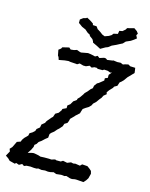

<svg xmlns="http://www.w3.org/2000/svg" viewBox="-166 -950 814 1039"><g transform="rotate(15 240.5 -430.0)"><path d="M20 8 -11 0 -22 -11 -38 -22 -23 -49 -28 -63 -16 -76 0 -109 20 -116 24 -127 33 -140 51 -158 54 -172 69 -181 81 -192 85 -204 101 -217 104 -234 121 -248 125 -257 131 -265 149 -286 154 -290 161 -310 178 -320 190 -337 192 -345 213 -355V-370L227 -381L238 -400L255 -412L257 -420L267 -430L281 -450L286 -459L299 -472L312 -488L322 -496L325 -511L337 -527L346 -532L371 -552V-565L386 -571V-588L400 -605L391 -602L375 -608L355 -609L348 -604H319L316 -608H301L287 -602L274 -609L255 -601H240L219 -607L206 -599L200 -600L168 -602L157 -604L136 -602L104 -596L99 -611L94 -618L88 -649L101 -659L105 -667L142 -676L152 -667L170 -669L186 -674L202 -668L210 -666L248 -673L263 -671L278 -668L289 -665L302 -672L314 -663L339 -671L349 -670L357 -664L386 -668L391 -670L413 -667L432 -668L446 -662L457 -666L475 -670L487 -663L515 -662L517 -650L519 -634L495 -609L488 -602L473 -581L462 -570L454 -564L447 -543L431 -534L427 -526L410 -508L400 -494L403 -484L388 -472L381 -458L371 -446L359 -429L345 -416L339 -404L327 -392L312 -383L298 -373L293 -358L290 -347L269 -328L265 -323L246 -304L243 -291L238 -279L223 -270L218 -255L203 -238L194 -230L181 -215L167 -204L160 -196L158 -175L144 -164L128 -149L114 -139L106 -126L96 -118L95 -107L86 -88L72 -67L96 -73L105 -74L117 -72L132 -69L144 -65L165 -66H192L205 -65L225 -71L232 -68H257L268 -75L292 -70L312 -78L325 -75L337 -77L363 -73L373 -83L403 -81L418 -70L428 -61L432 -46L425 -19L416 -5L404 8L366 5H356L340 8L329 7L307 0L296 3L278 1L251 4L235 -2L218 2L204 3L188 1L168 3L149 0L141 3H126L106 1L84 2L71 7L59 -1L43 8L26 2ZM305 -712 282 -724 269 -730 259 -735 257 -742 251 -752 232 -766 233 -770 217 -779 201 -793 196 -795 180 -802 158 -818V-837L174 -849L189 -853L194 -857L209 -849L219 -843L232 -834L234 -826L255 -825L265 -811L269 -809L283 -800L296 -790L311 -784L333 -792L346 -800L354 -810L377 -815L380 -833L397 -836L412 -849L417 -858L433 -862L455 -868L472 -856L481 -844L475 -834L483 -818L469 -807L454 -797L429 -786L416 -772L400 -764L385 -756L361 -745L344 -732L331 -727Z"/></g></svg>

Font: Winky Rough Light
Style: Italic
Weight: 300
Italic angle: -8.97852°
Designer: Simon Atzbach
Foundry: typofactur
Version: Version 1.206; ttfautohint (v1.8.4.7-5d5b)